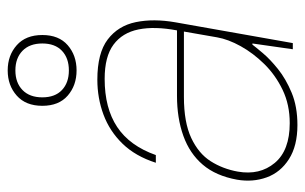

<svg xmlns="http://www.w3.org/2000/svg" viewBox="-167 -614 793 499"><g transform="rotate(-90 229.5 -364.5)"><path d="M154 12Q100 12 65.5 -10Q31 -32 18 -68Q5 -104 12 -145Q22 -200 51 -234Q80 -268 126 -284.5Q172 -301 230 -301H400Q411 -359 402.5 -401Q394 -443 363 -466Q332 -489 274 -489Q198 -489 149 -456.5Q100 -424 76 -356H56Q73 -409 105.5 -442.5Q138 -476 181 -492Q224 -508 272 -508Q341 -508 376.5 -481Q412 -454 421.5 -408Q431 -362 421 -305L367 0H351L366 -105H363Q357 -97 341 -78Q325 -59 299.5 -38.5Q274 -18 238 -3Q202 12 154 12ZM159 -8Q207 -8 245.5 -26.5Q284 -45 312.5 -74Q341 -103 359 -135.5Q377 -168 382 -197L397 -283H227Q161 -283 120.5 -264Q80 -245 60 -213.5Q40 -182 33 -143Q23 -86 55.5 -47Q88 -8 159 -8ZM296 -562Q257 -562 230.5 -585Q204 -608 204 -651Q204 -694 230.5 -717.5Q257 -741 296 -741Q335 -741 361.5 -717.5Q388 -694 388 -651Q388 -608 361.5 -585Q335 -562 296 -562ZM296 -582Q328 -582 347 -600Q366 -618 366 -651Q366 -684 347 -702.5Q328 -721 296 -721Q264 -721 245 -702.5Q226 -684 226 -651Q226 -618 245 -600Q264 -582 296 -582Z"/></g></svg>

Font: DM Sans 36pt Thin
Style: Italic
Weight: 250
Italic angle: -10°
Designer: Colophon Foundry, Jonny Pinhorn
Foundry: Colophon Foundry
Version: Version 4.004;gftools[0.9.30]